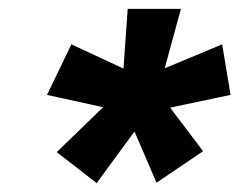

<svg xmlns="http://www.w3.org/2000/svg" viewBox="-20 -736 540 433"><path d="M254 -518 268 -716H388L334 -518ZM301 -480 289 -556 481 -636 500 -522ZM333 -324 259 -496 326 -543 438 -395ZM198 -323 108 -393 262 -542 324 -495ZM277 -480 86 -522 141 -636 313 -556Z"/></svg>

Font: Figtree Black
Style: Italic
Weight: 900
Italic angle: -9.5°
Foundry: Erik Kennedy
Version: Version 2.001;gftools[0.9.30]